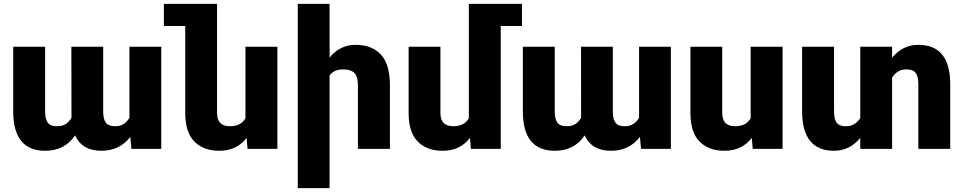

<svg xmlns="http://www.w3.org/2000/svg" viewBox="-20 -770 4983 993"><path d="M649.4 -160.6V-528.3H814V0H659.7L653.8 -62Q599.1 9.8 503.4 9.8Q404.8 9.8 368.2 -69.8Q314.9 9.8 213.4 9.8Q48.8 9.8 48.3 -193.4V-528.3H213.4V-195.8Q213.4 -164.1 220.7 -147Q228 -129.9 241.5 -123.5Q254.9 -117.2 276.4 -117.2Q325.2 -117.2 349.6 -160.6L349.1 -528.3H513.7V-196.8Q513.7 -164.6 521 -147.2Q528.3 -129.9 542 -123.5Q555.7 -117.2 577.6 -117.2Q623.5 -117.2 649.4 -160.6Z M1414.6 -528.3V0H1260.3L1255.4 -56.6Q1203.6 9.8 1114.7 9.8Q1032.2 9.8 985.1 -38.1Q938 -85.9 938 -186.5V-635.7H827.6V-750H1102.5V-185.5Q1102.5 -117.2 1168.9 -117.2Q1227.1 -117.2 1249.5 -158.7V-528.3Z M1684.6 -379.4V203.1H1520V-750H1684.6V-472.2Q1738.3 -538.1 1819.3 -538.1Q1902.3 -538.1 1949.2 -488.5Q1996.1 -439 1996.6 -330.6V0H1831.1V-329.1Q1831.1 -375 1812.5 -393.1Q1793.9 -411.1 1755.9 -411.1Q1706.1 -411.1 1684.6 -379.4Z M2679.7 -635.7H2569.8V0H2415.5L2410.6 -56.6Q2358.9 9.8 2270 9.8Q2187.5 9.8 2140.4 -38.1Q2093.3 -85.9 2093.3 -186.5V-528.3H2257.8V-185.5Q2257.8 -117.2 2324.2 -117.2Q2382.3 -117.2 2404.8 -158.7V-750H2679.7Z M3285.2 -160.6V-528.3H3449.7V0H3295.4L3289.6 -62Q3234.9 9.8 3139.2 9.8Q3040.5 9.8 3003.9 -69.8Q2950.7 9.8 2849.1 9.8Q2684.6 9.8 2684.1 -193.4V-528.3H2849.1V-195.8Q2849.1 -164.1 2856.4 -147Q2863.8 -129.9 2877.2 -123.5Q2890.6 -117.2 2912.1 -117.2Q2960.9 -117.2 2985.4 -160.6L2984.9 -528.3H3149.4V-196.8Q3149.4 -164.6 3156.7 -147.2Q3164.1 -129.9 3177.7 -123.5Q3191.4 -117.2 3213.4 -117.2Q3259.3 -117.2 3285.2 -160.6Z M3873 0 3868.2 -56.6Q3816.4 9.8 3727.5 9.8Q3645 9.8 3597.9 -38.1Q3550.8 -85.9 3550.8 -186.5V-528.3H3715.3V-185.5Q3715.3 -117.2 3781.7 -117.2Q3839.8 -117.2 3862.3 -158.7V-528.3H4027.3V0Z M4894.5 -335V0H4729.5V-332.5Q4729.5 -364.3 4722.2 -381.3Q4714.8 -398.4 4701.4 -404.8Q4688 -411.1 4666.5 -411.1Q4643.6 -411.1 4626.2 -401.1Q4608.9 -391.1 4593.8 -369.1V0H4429.2V-56.6Q4374 9.8 4293.5 9.8Q4128.9 9.8 4128.4 -193.4V-528.3H4293.5V-195.8Q4293.5 -164.1 4300.8 -147Q4308.1 -129.9 4321.5 -123.5Q4335 -117.2 4356.4 -117.2Q4379.4 -117.2 4396.7 -127.2Q4414.1 -137.2 4429.2 -159.2V-528.3H4593.8V-471.7Q4648.9 -538.1 4729.5 -538.1Q4894 -538.1 4894.5 -335Z"/></svg>

Font: Mardoto Black
Style: Regular
Weight: 900
Designer: Christian Robertson, Vahan Hovhannisyan
Foundry: Google
Version: Version 1.000